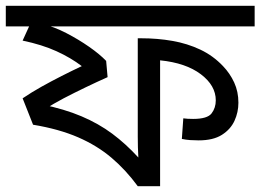

<svg xmlns="http://www.w3.org/2000/svg" viewBox="-30 -642 898 662"><path d="M848 -622V-551H130L114 -560Q156 -550 198.5 -528Q241 -506 277.5 -480.5Q314 -455 336 -432L341 -376Q305 -360 265.5 -341Q226 -322 189.5 -303Q153 -284 125 -265L114 -282Q192 -266 251 -241Q310 -216 357 -181Q404 -146 447 -99Q446 -116 445.5 -134Q445 -152 445 -171V-510H458Q513 -510 564.5 -501Q616 -492 660.5 -471Q705 -450 739 -414Q763 -389 777.5 -357.5Q792 -326 792 -288Q792 -255 778.5 -225.5Q765 -196 735 -177Q705 -158 655 -158Q640 -158 625.5 -159Q611 -160 597 -163L602 -234Q608 -233 617 -232.5Q626 -232 636 -232Q685 -232 699.5 -251Q714 -270 714 -296Q714 -347 662.5 -386Q611 -425 522 -434V0H445Q404 -56 354.5 -98Q305 -140 239.5 -168.5Q174 -197 84 -212L48 -303Q79 -324 113 -343Q147 -362 182.5 -380Q218 -398 252 -414Q214 -443 164.5 -465.5Q115 -488 48 -502L79 -570L81 -551H-10V-622Z"/></svg>

Font: lbangla05
Style: Book
Weight: 400
Designer: Jelle Bosma - Monotype Design Team
Foundry: Monotype Imaging Inc.
Version: Version 2.003